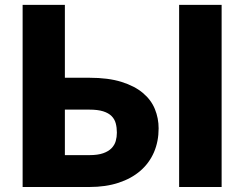

<svg xmlns="http://www.w3.org/2000/svg" viewBox="-20 -748 977 768"><path d="M337.5 -437Q413 -437 465.8 -420.5Q518.5 -404 551.5 -376.2Q584.5 -348.5 599.5 -311.8Q614.5 -275 614.5 -234.5Q614.5 -182 595.8 -138.8Q577 -95.5 541.5 -64.8Q506 -34 454.5 -17Q403 0 337.5 0H70.5V-728.5H239.5V-437ZM337.5 -127.5Q371 -127.5 392.5 -135Q414 -142.5 426.2 -155.2Q438.5 -168 443 -184Q447.5 -200 447.5 -217.5Q447.5 -237.5 443 -254.5Q438.5 -271.5 426.2 -283.8Q414 -296 392.5 -302.8Q371 -309.5 337.5 -309.5H239.5V-127.5ZM866.5 0H696.5V-728.5H866.5Z"/></svg>

Font: Lato
Style: Regular
Weight: 900
Designer: Lukasz Dziedzic with Adam Twardoch and Botio Nikoltchev
Foundry: tyPoland Lukasz Dziedzic
Version: Version 2.010; 2014-09-01; http://www.latofonts.com/; ttfaut